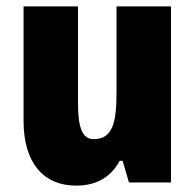

<svg xmlns="http://www.w3.org/2000/svg" viewBox="-20 -573 611 603"><path d="M517 -553H346V-289C346 -194 337 -136 274 -136C238 -136 225 -174 225 -248V-553H54V-193C54 -60 118 10 219 10C281 10 327 -15 356 -68H365L385 0H517Z"/></svg>

Font: Noto Sans Hebrew Condensed Black
Style: Regular
Weight: 900
Width: 3
Designer: Monotype Design Team
Foundry: Monotype Imaging Inc.
Version: Version 2.004